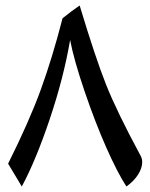

<svg xmlns="http://www.w3.org/2000/svg" viewBox="-20 -676 553 706"><path d="M272.9 -655.8Q330.1 -465.8 369.6 -366Q409.2 -266.1 496.1 -105Q502.9 -93.3 502.9 -80.1Q502.9 -57.6 487.3 -33.4Q471.7 -9.3 444.8 9.8Q411.6 -41.5 370.8 -133.5Q330.1 -225.6 291 -340.3Q252 -455.1 237.8 -528.8Q213.9 -389.2 162.6 -237.1Q111.3 -85 60.1 9.8L9.8 -74.2Q87.9 -230.5 130.1 -346.7Q172.4 -462.9 210 -608.9Q244.1 -636.2 272.9 -655.8Z"/></svg>

Font: Droid Arabic Naskh
Style: Regular
Weight: 400
Designer: Pascal Zoghbi
Foundry: Ascender Corporation
Version: Version 1.00